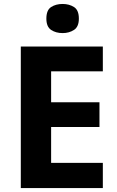

<svg xmlns="http://www.w3.org/2000/svg" viewBox="-20 -949 592 969"><path d="M499 0H85V-714H499V-589H238V-433H482V-308H238V-127H499ZM296 -929Q329 -929 353.5 -913.5Q378 -898 378 -855Q378 -814 353.5 -798Q329 -782 296 -782Q262 -782 238 -798Q214 -814 214 -855Q214 -898 238 -913.5Q262 -929 296 -929Z"/></svg>

Font: Noto Sans Lao
Style: Bold
Weight: 700
Designer: Monotype Design Team
Foundry: Monotype Imaging Inc.
Version: Version 2.003